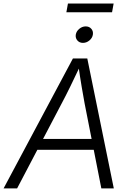

<svg xmlns="http://www.w3.org/2000/svg" viewBox="-41 -1055 726 1075"><path d="M-21 0 367.2 -727.5H447.8L596.2 0H526.4L432.6 -476.6Q425.8 -514.2 416.5 -567.9Q407.2 -621.6 397 -695.8H412.6Q378.4 -623.5 352.3 -570.1Q326.2 -516.6 304.7 -476.6L54.7 0ZM139.6 -216.3 149.9 -277.3H516.6L506.8 -216.3ZM423.3 -814.9Q403.8 -814.9 392.1 -828.6Q380.4 -842.3 383.3 -861.3Q386.7 -880.4 403.1 -893.8Q419.4 -907.2 439 -907.2Q458.5 -907.2 470.2 -893.8Q481.9 -880.4 479 -861.3Q476.1 -842.3 459.7 -828.6Q443.4 -814.9 423.3 -814.9ZM595.2 -1035.2 586.4 -986.3H330.6L339.4 -1035.2Z"/></svg>

Font: Inter 18pt Light
Style: Italic
Weight: 300
Italic angle: -9.3988°
Designer: Rasmus Andersson
Foundry: rsms
Version: Version 4.001;git-66647c0bb